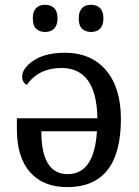

<svg xmlns="http://www.w3.org/2000/svg" viewBox="-20 -764 575 794"><path d="M49.8 -274.9H382.8Q379.4 -482.9 233.9 -482.9Q140.6 -482.9 90.8 -413.1Q71.8 -422.9 71.8 -446.8Q71.8 -482.9 120.1 -514.4Q168.5 -545.9 248 -545.9Q356.9 -545.9 418.5 -473.4Q480 -400.9 480 -272Q480 9.8 257.8 9.8Q158.7 9.8 104.2 -52Q49.8 -113.8 49.8 -229ZM380.9 -221.2H150.9Q150.9 -43.9 259.8 -43.9Q370.1 -43.9 380.9 -221.2ZM115.7 -688Q115.7 -703.6 119.6 -714.4Q123.5 -725.1 130.4 -731.7Q137.2 -738.3 146.5 -741.2Q155.8 -744.1 166.5 -744.1Q177.2 -744.1 186.5 -741.2Q195.8 -738.3 202.9 -731.7Q210 -725.1 213.9 -714.4Q217.8 -703.6 217.8 -688Q217.8 -672.9 213.9 -662.1Q210 -651.4 202.9 -644.5Q195.8 -637.7 186.5 -634.8Q177.2 -631.8 166.5 -631.8Q144.5 -631.8 130.1 -644.5Q115.7 -657.2 115.7 -688ZM305.7 -688Q305.7 -703.6 309.6 -714.4Q313.5 -725.1 320.3 -731.7Q327.1 -738.3 336.4 -741.2Q345.7 -744.1 356.4 -744.1Q367.2 -744.1 376.5 -741.2Q385.7 -738.3 392.8 -731.7Q399.9 -725.1 403.8 -714.4Q407.7 -703.6 407.7 -688Q407.7 -672.9 403.8 -662.1Q399.9 -651.4 392.8 -644.5Q385.7 -637.7 376.5 -634.8Q367.2 -631.8 356.4 -631.8Q334.5 -631.8 320.1 -644.5Q305.7 -657.2 305.7 -688Z"/></svg>

Font: Droid Serif
Style: Regular
Weight: 400
Designer: Monotype Design team
Foundry: Monotype Imaging Inc.
Version: Version 1.03